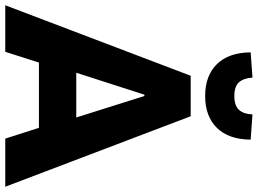

<svg xmlns="http://www.w3.org/2000/svg" viewBox="-147 -835 980 730"><g transform="rotate(90 343.0 -470.0)"><path d="M-2 0 266 -705H420L688 0H505L443 -194L506 -128H174L237 -194L175 0ZM338 -529 243 -234 229 -270H451L436 -234L343 -529ZM343 -760Q266 -760 222 -804.5Q178 -849 177 -933L273 -940Q275 -907 290.5 -889Q306 -871 343 -871Q380 -871 396 -889Q412 -907 413 -940L509 -933Q508 -849 464 -804.5Q420 -760 343 -760Z"/></g></svg>

Font: Nunito Sans 7pt Condensed Black
Style: Regular
Weight: 900
Width: 3
Designer: Vernon Adams
Foundry: Vernon Adams
Version: Version 3.101;gftools[0.9.27]